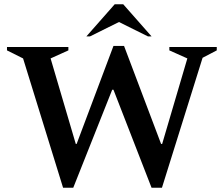

<svg xmlns="http://www.w3.org/2000/svg" viewBox="-20 -882 1057 907"><path d="M278 5 89 -606 13 -644V-660H303V-644L219 -606L338 -202H342L516 -665H566L741 -202H746L865 -606L780 -644V-660H1004V-644L937 -609L745 5H696L516 -458H510L326 5ZM388 -710 522 -862H562L696 -710H679L542 -778L405 -710Z"/></svg>

Font: Spectral SC SemiBold
Style: Regular
Weight: 600
Designer: Jean-Baptiste Levee
Foundry: Production Type
Version: Version 2.001